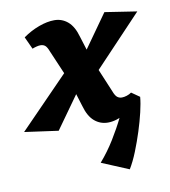

<svg xmlns="http://www.w3.org/2000/svg" viewBox="-101 -496 678 767"><g transform="rotate(-10 238.5 -112.5)"><path d="M311 8Q280 8 256.5 -12Q233 -32 221 -75L189 -178L132 -311Q125 -330 117.5 -336.5Q110 -343 98 -343Q91 -343 81.5 -340.5Q72 -338 65 -335L42 -385Q73 -407 107 -419.5Q141 -432 170 -432Q201 -432 224.5 -412Q248 -392 260 -349L289 -256L349 -113Q356 -94 364 -87.5Q372 -81 383 -81Q392 -81 403 -84.5Q414 -88 422 -94L455 -71Q421 -34 382.5 -13Q344 8 311 8ZM111 6 -26 -13 199 -244 241 -176ZM291 -185 249 -254 373 -429 503 -409ZM364 207 254 161Q287 123 313.5 80Q340 37 360 -4Q380 -45 392 -74L455 -71Q453 -46 444.5 -10Q436 26 423.5 65Q411 104 396 141.5Q381 179 364 207Z"/></g></svg>

Font: Ysabeau ExtraBold
Style: Italic
Weight: 800
Italic angle: -12°
Designer: Christian Thalmann (Catharsis Fonts)
Version: Version 2.002